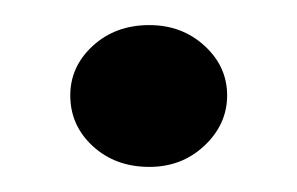

<svg xmlns="http://www.w3.org/2000/svg" viewBox="-20 -376 237 153"><path d="M99 -356Q125 -356 143 -339.5Q161 -323 161 -300Q161 -277 143 -260Q125 -243 99 -243Q72 -243 54 -259.5Q36 -276 36 -300Q36 -323 54 -339.5Q72 -356 99 -356Z"/></svg>

Font: AkaAcidDosis
Style: SemiBold
Weight: 600
Designer: Edgar Tolentino, Pablo Impallari, Igino Marini, Cyberella
Foundry: Edgar Tolentino, Pablo Impallari, Igino Marini, Cyberella
Version: Version 1.007